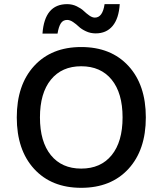

<svg xmlns="http://www.w3.org/2000/svg" viewBox="-20 -897 785 927"><path d="M558.1 -877Q553.7 -807.6 523.7 -771.7Q493.7 -735.8 441.9 -735.8Q416.5 -735.8 394.8 -746.1Q373 -756.3 360.6 -768.3Q348.1 -780.3 333 -790.5Q317.9 -800.8 304.2 -800.8Q284.2 -800.8 273.7 -784.4Q263.2 -768.1 257.8 -734.9H185.1Q195.3 -877 304.2 -877Q329.1 -877 350.3 -866.7Q371.6 -856.4 384 -844.5Q396.5 -832.5 410.9 -822.3Q425.3 -812 438 -812Q475.6 -812 484.9 -877ZM372.1 -669.9Q516.1 -669.9 600.1 -578.6Q684.1 -487.3 684.1 -330.1Q684.1 -172.9 600.1 -81.5Q516.1 9.8 372.1 9.8Q228.5 9.8 144.8 -81.5Q61 -172.9 61 -330.1Q61 -487.3 144.8 -578.6Q228.5 -669.9 372.1 -669.9ZM372.1 -577.1Q278.3 -577.1 225.6 -512.2Q172.9 -447.3 172.9 -330.1Q172.9 -212.9 225.6 -147.9Q278.3 -83 372.1 -83Q466.3 -83 519 -147.7Q571.8 -212.4 571.8 -330.1Q571.8 -447.8 519 -512.5Q466.3 -577.1 372.1 -577.1Z"/></svg>

Font: Work Sans Medium
Style: Regular
Weight: 500
Designer: Wei Huang
Foundry: Wei Huang
Version: Version 2.012